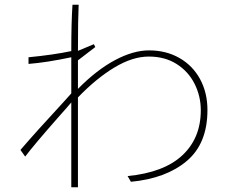

<svg xmlns="http://www.w3.org/2000/svg" viewBox="-20 -704 960 808"><path d="M517 37Q670 22 747.5 -50.5Q825 -123 825 -240Q825 -299 799 -351Q773 -403 723.5 -434.5Q674 -466 606 -466Q538 -466 461.5 -420Q385 -374 308 -294V84H280V-273Q273 -264 224 -209Q121 -92 86 -45L66 -73Q133 -151 245 -272L280 -311V-463Q176 -441 100 -435V-463Q204 -473 280 -489Q280 -610 285 -684H311Q308 -621 308 -490L375 -518L381 -506L308 -450V-330Q387 -410 464 -451Q541 -492 607 -492Q679 -492 735 -460Q791 -428 822 -371Q853 -314 853 -241Q853 -100 766 -26.5Q679 47 531 61Z"/></svg>

Font: LINE Seed Sans KR Thin
Style: Regular
Weight: 250
Designer: LINE BX Design & Sandoll Inc & Dalton Maag Ltd
Foundry: Sandoll Inc.
Version: Version 1.000